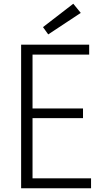

<svg xmlns="http://www.w3.org/2000/svg" viewBox="-20 -1007 567 1027"><path d="M139 -53H467V0H93V-768H457V-715H139L154 -731V-414L139 -427H424V-375H139L154 -390V-37ZM238 -823 210 -862 372 -987 412 -938Z"/></svg>

Font: Yaldevi Light
Style: Regular
Weight: 300
Designer: Sol Matas, Rajitha Manaperi, Kosala Senevirathne
Foundry: Mooniak
Version: Version 1.100